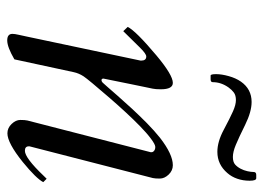

<svg xmlns="http://www.w3.org/2000/svg" viewBox="-118 -590 722 526"><g transform="rotate(90 243.0 -327.0)"><path d="M207 -439.5Q224.6 -439.5 224.6 -406.7Q224.6 -392.1 222.9 -384.3Q221.2 -376.5 218.5 -363.3Q215.8 -350.1 210.4 -324Q205.1 -297.9 195.3 -249.5Q195.3 -244.1 199.5 -244.1Q203.6 -244.1 207.3 -248.3Q210.9 -252.4 218.8 -261.2Q226.6 -270 242.9 -288.8Q259.3 -307.6 278.1 -327.9Q296.9 -348.1 317.1 -368.2Q337.4 -388.2 357.4 -404.3Q402.8 -439.5 432.6 -439.5Q447.3 -439.5 458.3 -428Q469.2 -416.5 469.2 -403.8Q469.2 -391.1 467.8 -384.8L380.9 -46.9V-44.9Q380.9 -34.2 393.1 -34.2Q412.6 -34.2 461.9 -85.9Q467.3 -91.3 469.7 -93.8L479 -84.5Q469.2 -65.4 423.8 -28.3Q371.6 13.7 345.2 13.7Q330.6 13.7 319.6 2.2Q308.6 -9.3 308.6 -21.7Q308.6 -34.2 310.1 -41L397 -378.9V-380.9Q397 -385.3 392.8 -388.4Q388.7 -391.6 382.1 -391.4Q375.5 -391.1 360.1 -379.6Q344.7 -368.2 326.2 -350.1Q307.6 -332 287.4 -310.1Q267.1 -288.1 248.5 -266.6Q197.8 -208 189.2 -195.1Q180.7 -182.1 177.7 -168L142.6 -5.4Q108.9 14.2 90.8 14.2Q72.8 14.2 72.8 0Q72.8 -6.3 75.2 -16.6Q79.6 -36.1 80.6 -41.5L146 -351.1V-353Q146 -366.7 134.8 -366.7Q127.4 -366.7 110.4 -349.4Q93.3 -332 65.4 -303.7L53.7 -315.9Q64.5 -337.9 131.8 -394.5Q185.5 -439.5 207 -439.5ZM459 -668H468.3Q475.1 -668 475.1 -649.9Q475.1 -631.8 469.7 -616.2Q464.4 -600.6 454.1 -588.9Q430.7 -561.5 396 -561.5Q368.2 -561.5 335.7 -578.9Q303.2 -596.2 285.2 -604.2Q267.1 -612.3 254.2 -612.3Q241.2 -612.3 233.6 -606.7Q226.1 -601.1 219.7 -592.3Q205.1 -571.8 205.1 -548.8Q205.1 -543 197.3 -543H187Q183.1 -543 183.1 -558.1Q183.1 -573.2 188.5 -592.5Q193.8 -611.8 203.6 -626Q224.1 -655.3 259.3 -655.3Q286.1 -655.3 321.8 -637.7Q357.4 -620.1 376.7 -612.1Q396 -604 409.9 -604Q423.8 -604 430.7 -610.1Q437.5 -616.2 442.1 -625Q446.8 -633.8 449 -643.8Q451.2 -653.8 451.2 -660.9Q451.2 -668 459 -668Z"/></g></svg>

Font: Cardo-Italic
Style: Italic
Weight: 400
Italic angle: -12°
Designer: David J. Perry
Foundry: David J. Perry
Version: Version 0.991